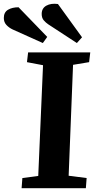

<svg xmlns="http://www.w3.org/2000/svg" viewBox="-81 -984 501 1004"><path d="M144 -643 60 -659 66 -710H391L385 -659L301 -645L278 -65L372 -53L368 0H32L36 -53L119 -64ZM171 -857Q159 -865 148 -877.5Q137 -890 137 -911Q137 -941 161.5 -954.5Q186 -968 222 -963L348 -789L321 -759ZM-15 -830Q-34 -839 -47.5 -853.5Q-61 -868 -61 -890Q-61 -920 -39 -933Q-17 -946 16 -946L166 -791L143 -759Z"/></svg>

Font: Literata 36pt
Style: Bold Italic
Weight: 700
Italic angle: -2°
Designer: Latin by Veronika Burian and Jose Scaglione. Greek by Irene Vlachou. Cyrillic by Vera Evstafieva
Foundry: TypeTogether
Version: Version 3.002